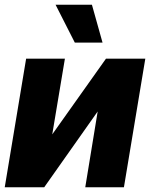

<svg xmlns="http://www.w3.org/2000/svg" viewBox="-25 -795 637 815"><path d="M196.8 -224.6 424.8 -545.9H591.8L501 0H336.9L389.6 -321.8L162.6 0H-4.9L85.9 -545.9H250.5ZM292.5 -614.3 210.9 -774.9H365.2L410.2 -614.3Z"/></svg>

Font: Inter Tight ExtraBold
Style: Italic
Weight: 800
Italic angle: -9.39999°
Designer: Rasmus Andersson
Foundry: rsms
Version: Version 3.004